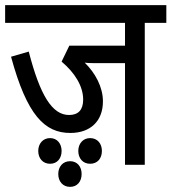

<svg xmlns="http://www.w3.org/2000/svg" viewBox="-20 -642 668 748"><path d="M544 -553H628V-622H0V-553H467V-464H250L220 -402C272 -358 304 -306 304 -254C304 -215 286 -194 249 -194C183 -194 136 -271 92 -441L23 -421C85 -193 154 -124 254 -124C332 -124 381 -170 381 -247C381 -303 351 -358 310 -398C323 -396 338 -396 357 -396H467V0H544ZM285 -54C285 -25 303 -4 331 -4C360 -4 377 -25 377 -54C377 -82 360 -104 331 -104C303 -104 285 -82 285 -54ZM129 -54C129 -25 147 -4 175 -4C203 -4 220 -25 220 -54C220 -82 203 -104 175 -104C147 -104 129 -82 129 -54ZM207 36C207 65 225 86 253 86C281 86 298 65 298 36C298 7 281 -14 253 -14C225 -14 207 7 207 36Z"/></svg>

Font: Noto Sans Devanagari UI Condensed
Style: Regular
Weight: 400
Width: 3
Designer: Jelle Bosma - Monotype Design Team
Foundry: Monotype Imaging Inc.
Version: Version 2.004